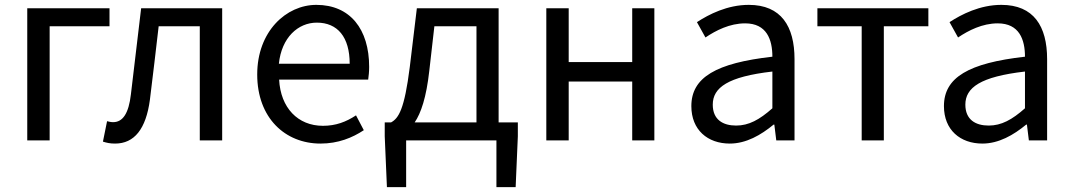

<svg xmlns="http://www.w3.org/2000/svg" viewBox="-20 -577 4403 789"><path d="M92 0H184V-469H430V-543H92Z M453 13C532 13 580 -47 596 -167C609 -268 620 -369 632 -469H801V0H893V-543H560C546 -426 532 -308 518 -190C509 -110 484 -75 445 -75C435 -75 428 -77 420 -79L403 5C419 10 432 13 453 13Z M1297 13C1370 13 1428 -11 1475 -42L1443 -103C1402 -76 1360 -60 1307 -60C1204 -60 1133 -134 1127 -250H1493C1495 -264 1497 -282 1497 -302C1497 -457 1419 -557 1280 -557C1156 -557 1037 -448 1037 -271C1037 -92 1152 13 1297 13ZM1126 -315C1137 -423 1205 -484 1282 -484C1367 -484 1417 -425 1417 -315Z M1649 0H2020V192H2099L2108 -17V-74H2029V-543H1693L1664 -302C1642 -127 1618 -91 1587 -74H1561V-17L1570 192H1649ZM1684 -74C1710 -112 1732 -177 1744 -285L1765 -469H1938V-74Z M2225 0H2317V-242H2578V0H2669V-543H2578V-322H2317V-543H2225Z M2979 13C3046 13 3107 -22 3159 -65H3162L3170 0H3245V-334C3245 -469 3190 -557 3057 -557C2969 -557 2893 -518 2844 -486L2879 -423C2922 -452 2979 -481 3042 -481C3131 -481 3154 -414 3154 -344C2923 -318 2821 -259 2821 -141C2821 -43 2888 13 2979 13ZM3005 -61C2951 -61 2909 -85 2909 -147C2909 -217 2971 -262 3154 -283V-132C3101 -85 3057 -61 3005 -61Z M3521 0H3612V-469H3795V-543H3339V-469H3521Z M4017 13C4084 13 4145 -22 4197 -65H4200L4208 0H4283V-334C4283 -469 4228 -557 4095 -557C4007 -557 3931 -518 3882 -486L3917 -423C3960 -452 4017 -481 4080 -481C4169 -481 4192 -414 4192 -344C3961 -318 3859 -259 3859 -141C3859 -43 3926 13 4017 13ZM4043 -61C3989 -61 3947 -85 3947 -147C3947 -217 4009 -262 4192 -283V-132C4139 -85 4095 -61 4043 -61Z"/></svg>

Font: Noto Sans CJK HK
Style: Regular
Weight: 400
Designer: Ryoko NISHIZUKA 西塚涼子 (kana, bopomofo & ideographs); Paul D. Hunt (Latin, Greek & Cyrillic); Sandoll Communications 산돌커뮤니
Foundry: Adobe
Version: Version 2.004;hotconv 1.0.118;makeotfexe 2.5.65603